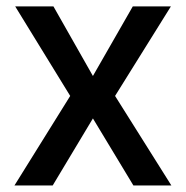

<svg xmlns="http://www.w3.org/2000/svg" viewBox="-20 -565 566 585"><path d="M142.8 -545.5H26.3L193.9 -272.7L24.1 0H140.6L263.1 -204.2L386.4 0H502.1L330.6 -272.7L500.7 -545.5H384.6L263.1 -333.5Z"/></svg>

Font: RED Number Medium
Style: Regular
Weight: 500
Designer: RED UED
Foundry: rsms
Version: Version 1.003;FEAKit 1.0